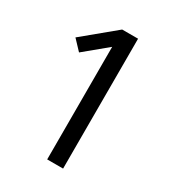

<svg xmlns="http://www.w3.org/2000/svg" viewBox="-178 -838 855 941"><g transform="rotate(30 250.0 -367.5)"><path d="M235 0V-637L108 -532L56 -587L235 -735H325V0Z"/></g></svg>

Font: Iosevka Bendy Medium
Style: Regular
Weight: 500
Monospace: yes
Designer: Belleve Invis
Foundry: Belleve Invis
Version: Version 30.1.2